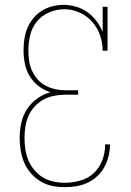

<svg xmlns="http://www.w3.org/2000/svg" viewBox="-20 -763 540 791"><path d="M247 8Q221 8 195.5 3Q170 -2 147.5 -15.5Q125 -29 107.5 -49Q90 -69 80 -92.5Q70 -116 65.5 -142Q61 -168 61 -194Q61 -225 67.5 -255.5Q74 -286 90.5 -312Q107 -338 132.5 -356.5Q158 -375 188 -383Q162 -391 139.5 -408Q117 -425 102.5 -449Q88 -473 82.5 -500.5Q77 -528 77 -555Q77 -579 80.5 -602.5Q84 -626 93 -647.5Q102 -669 117 -687.5Q132 -706 152 -718.5Q172 -731 195 -737Q218 -743 242 -743Q268 -743 293.5 -735.5Q319 -728 340 -713Q361 -698 377 -677Q393 -656 403 -631V-735H423V-554H403Q403 -587 392 -618Q381 -649 359.5 -673.5Q338 -698 307.5 -711.5Q277 -725 245 -725Q213 -725 182.5 -712Q152 -699 132 -674.5Q112 -650 104.5 -618.5Q97 -587 97 -555Q97 -534 100 -512.5Q103 -491 112 -471.5Q121 -452 135 -436Q149 -420 168 -410Q187 -400 208 -395.5Q229 -391 250 -391H302V-373H250Q227 -373 203.5 -368.5Q180 -364 159.5 -353Q139 -342 123 -324.5Q107 -307 97.5 -285.5Q88 -264 84.5 -240.5Q81 -217 81 -194Q81 -171 84.5 -147.5Q88 -124 97 -102.5Q106 -81 121.5 -62.5Q137 -44 157 -32Q177 -20 200.5 -15Q224 -10 247 -10Q279 -10 311 -19Q343 -28 366.5 -50Q390 -72 401.5 -103Q413 -134 413 -166V-168H433V-166Q433 -142 427 -118.5Q421 -95 409.5 -74Q398 -53 380 -36.5Q362 -20 340.5 -10Q319 0 295 4Q271 8 247 8Z"/></svg>

Font: Iosevka Curly Slab Thin
Style: Regular
Weight: 100
Monospace: yes
Designer: Belleve Invis
Foundry: Belleve Invis
Version: Version 22.1.2; ttfautohint (v1.8.4)